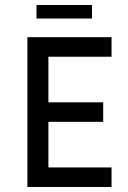

<svg xmlns="http://www.w3.org/2000/svg" viewBox="-20 -743 510 763"><path d="M345.7 -723.1H125V-669.4H345.7ZM423.3 -517.6V-595.2H88.9V0H423.3V-77.6H172.4V-258.8H390.1V-336.4H172.4V-517.6Z"/></svg>

Font: Now Medium
Style: Regular
Weight: 500
Designer: Alfredo Marco Pradil
Foundry: Alfredo Marco Pradil
Version: Version 1.200;hotconv 1.0.109;makeotfexe 2.5.65596